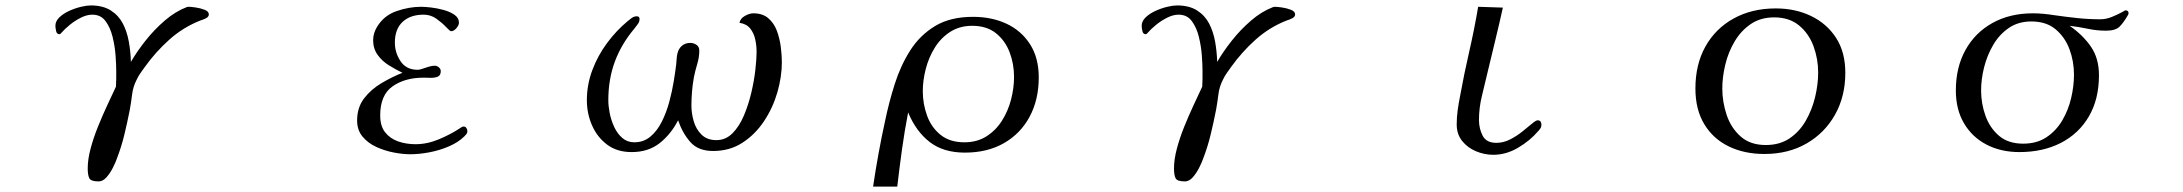

<svg xmlns="http://www.w3.org/2000/svg" viewBox="-20 -567 8040 707"><path d="M749 -514Q749 -505 738 -499.5Q727 -494 719 -492Q655 -467 604 -421.5Q553 -376 513 -320Q505 -309 497 -297.5Q489 -286 483 -273Q470 -248 466.5 -219.5Q463 -191 458 -163Q449 -117 438 -71.5Q427 -26 410 18Q406 30 396 50Q386 70 372.5 85.5Q359 101 343 101Q315 101 309 89.5Q303 78 303 53Q303 20 313.5 -19.5Q324 -59 340.5 -100Q357 -141 375 -179.5Q393 -218 407 -248Q408 -263 408 -277.5Q408 -292 408 -307Q408 -329 405.5 -363Q403 -397 394.5 -431.5Q386 -466 368.5 -489.5Q351 -513 320 -513Q300 -513 278 -502Q256 -491 237 -475.5Q218 -460 205 -445Q202 -441 199 -441Q189 -441 186.5 -453Q184 -465 184 -472Q184 -489 198.5 -503Q213 -517 235 -527Q257 -537 278.5 -542Q300 -547 314 -547Q359 -547 388 -528.5Q417 -510 432.5 -480Q448 -450 454.5 -413Q461 -376 462 -339Q484 -377 516 -417.5Q548 -458 587 -491.5Q626 -525 668 -541Q670 -542 675 -542Q683 -542 700.5 -539.5Q718 -537 733.5 -531Q749 -525 749 -514Z M1701 -84Q1701 -78 1698 -74Q1695 -70 1690 -65Q1668 -43 1633 -28Q1598 -13 1560.5 -6Q1523 1 1491 1Q1463 1 1429.5 -5.5Q1396 -12 1365.5 -26Q1335 -40 1315 -64Q1295 -88 1295 -123Q1295 -171 1320.5 -204.5Q1346 -238 1385 -261Q1424 -284 1462 -299Q1437 -311 1412 -326.5Q1387 -342 1370.5 -365Q1354 -388 1354 -419Q1354 -433 1358 -445.5Q1362 -458 1369 -469Q1394 -510 1440 -526Q1486 -542 1531 -542Q1544 -542 1566.5 -539.5Q1589 -537 1613 -530.5Q1637 -524 1653.5 -512.5Q1670 -501 1670 -484Q1670 -474 1660.5 -463Q1651 -452 1641 -452Q1637 -452 1622.5 -467.5Q1608 -483 1587 -498Q1566 -513 1540 -513Q1491 -513 1462.5 -486.5Q1434 -460 1434 -410Q1434 -373 1455 -341.5Q1476 -310 1518 -310Q1526 -310 1547 -317.5Q1568 -325 1581 -325Q1589 -325 1596 -319Q1603 -313 1603 -305Q1603 -289 1591.5 -284.5Q1580 -280 1565 -280.5Q1550 -281 1539 -281Q1471 -281 1425.5 -249Q1380 -217 1380 -142Q1380 -103 1398 -80Q1416 -57 1445.5 -46.5Q1475 -36 1510 -36Q1553 -36 1596 -54Q1639 -72 1674 -95Q1677 -97 1680 -99Q1683 -101 1687 -101Q1694 -101 1697.5 -95.5Q1701 -90 1701 -84Z M2859 -338Q2859 -284 2842.5 -227Q2826 -170 2793.5 -121Q2761 -72 2714 -41.5Q2667 -11 2606 -11Q2551 -11 2522 -44Q2493 -77 2477 -124Q2450 -72 2408.5 -39.5Q2367 -7 2306 -7Q2252 -7 2215.5 -34.5Q2179 -62 2160 -105.5Q2141 -149 2141 -198Q2141 -255 2161 -308.5Q2181 -362 2215 -408Q2249 -454 2291 -489Q2298 -495 2306.5 -501Q2315 -507 2325 -507Q2335 -507 2335 -497Q2335 -487 2329 -479Q2323 -471 2317 -463Q2268 -405 2244 -340Q2220 -275 2220 -198Q2220 -177 2225 -151Q2230 -125 2241.5 -100Q2253 -75 2271.5 -59Q2290 -43 2316 -43Q2350 -43 2375 -64Q2400 -85 2417 -119Q2434 -153 2444.5 -192Q2455 -231 2461 -268Q2467 -305 2470 -330Q2471 -339 2471.5 -348.5Q2472 -358 2474 -368Q2478 -387 2490.5 -398Q2503 -409 2522 -409Q2534 -409 2544.5 -402Q2555 -395 2555 -381Q2555 -356 2547.5 -331.5Q2540 -307 2535 -282Q2526 -231 2526 -178Q2526 -150 2534.5 -120.5Q2543 -91 2563.5 -71Q2584 -51 2618 -51Q2652 -51 2677 -76Q2702 -101 2719 -141Q2736 -181 2746.5 -225.5Q2757 -270 2761.5 -310.5Q2766 -351 2766 -376Q2766 -399 2761 -422Q2756 -445 2742.5 -462Q2729 -479 2703 -483Q2706 -499 2723 -508.5Q2740 -518 2754 -518Q2788 -518 2809 -500Q2830 -482 2840.5 -454Q2851 -426 2855 -395Q2859 -364 2859 -338Z M3714 -284Q3714 -332 3697.5 -375Q3681 -418 3647 -445Q3613 -472 3560 -472Q3514 -472 3479.5 -450Q3445 -428 3422.5 -392Q3400 -356 3389 -313.5Q3378 -271 3378 -231Q3378 -184 3394 -140.5Q3410 -97 3444 -70Q3478 -43 3531 -43Q3578 -43 3612.5 -65Q3647 -87 3669.5 -122.5Q3692 -158 3703 -200.5Q3714 -243 3714 -284ZM3805 -282Q3805 -200 3771.5 -137.5Q3738 -75 3677 -40Q3616 -5 3533 -5Q3454 -5 3403.5 -44Q3353 -83 3324 -153Q3311 -86 3301.5 -17.5Q3292 51 3284 120H3195Q3204 59 3215 -1.5Q3226 -62 3239 -121Q3253 -189 3274.5 -257Q3296 -325 3331.5 -381Q3367 -437 3423 -471Q3479 -505 3563 -505Q3632 -505 3686.5 -479.5Q3741 -454 3773 -404Q3805 -354 3805 -282Z M4749 -514Q4749 -505 4738 -499.5Q4727 -494 4719 -492Q4655 -467 4604 -421.5Q4553 -376 4513 -320Q4505 -309 4497 -297.5Q4489 -286 4483 -273Q4470 -248 4466.5 -219.5Q4463 -191 4458 -163Q4449 -117 4438 -71.5Q4427 -26 4410 18Q4406 30 4396 50Q4386 70 4372.5 85.5Q4359 101 4343 101Q4315 101 4309 89.5Q4303 78 4303 53Q4303 20 4313.5 -19.5Q4324 -59 4340.5 -100Q4357 -141 4375 -179.5Q4393 -218 4407 -248Q4408 -263 4408 -277.5Q4408 -292 4408 -307Q4408 -329 4405.5 -363Q4403 -397 4394.5 -431.5Q4386 -466 4368.5 -489.5Q4351 -513 4320 -513Q4300 -513 4278 -502Q4256 -491 4237 -475.5Q4218 -460 4205 -445Q4202 -441 4199 -441Q4189 -441 4186.5 -453Q4184 -465 4184 -472Q4184 -489 4198.5 -503Q4213 -517 4235 -527Q4257 -537 4278.5 -542Q4300 -547 4314 -547Q4359 -547 4388 -528.5Q4417 -510 4432.5 -480Q4448 -450 4454.5 -413Q4461 -376 4462 -339Q4484 -377 4516 -417.5Q4548 -458 4587 -491.5Q4626 -525 4668 -541Q4670 -542 4675 -542Q4683 -542 4700.5 -539.5Q4718 -537 4733.5 -531Q4749 -525 4749 -514Z M5656 -108Q5656 -100 5652 -94Q5648 -88 5643 -83Q5614 -49 5570 -23Q5526 3 5479 3Q5446 3 5415 -10Q5384 -23 5364 -48Q5344 -73 5344 -109Q5344 -135 5347.5 -160.5Q5351 -186 5356 -211Q5371 -294 5390 -376.5Q5409 -459 5423 -542L5514 -539Q5501 -480 5486.5 -420.5Q5472 -361 5458 -302Q5448 -259 5437 -214.5Q5426 -170 5426 -125Q5426 -94 5439.5 -67.5Q5453 -41 5490 -41Q5516 -41 5540.5 -53.5Q5565 -66 5585.5 -82.5Q5606 -99 5621 -111.5Q5636 -124 5642 -124Q5650 -124 5653 -119Q5656 -114 5656 -108Z M6675 -300Q6675 -350 6658 -396.5Q6641 -443 6605 -473Q6569 -503 6513 -503Q6463 -503 6427 -478.5Q6391 -454 6367.5 -414.5Q6344 -375 6333 -329Q6322 -283 6322 -241Q6322 -192 6338 -144Q6354 -96 6389.5 -64.5Q6425 -33 6482 -33Q6534 -33 6570.5 -58Q6607 -83 6630 -123.5Q6653 -164 6664 -210.5Q6675 -257 6675 -300ZM6775 -299Q6775 -212 6737 -144.5Q6699 -77 6632 -38.5Q6565 0 6477 0Q6403 0 6345.5 -28Q6288 -56 6255.5 -110Q6223 -164 6223 -241Q6223 -330 6260 -396Q6297 -462 6364 -499Q6431 -536 6519 -536Q6591 -536 6649 -508Q6707 -480 6741 -427.5Q6775 -375 6775 -299Z M7617 -292Q7617 -341 7600.5 -385.5Q7584 -430 7549.5 -459Q7515 -488 7460 -488Q7412 -488 7377 -464Q7342 -440 7319.5 -401.5Q7297 -363 7286 -319Q7275 -275 7275 -234Q7275 -186 7291 -141Q7307 -96 7341 -67Q7375 -38 7430 -38Q7480 -38 7515.5 -61.5Q7551 -85 7573.5 -123Q7596 -161 7606.5 -205.5Q7617 -250 7617 -292ZM7818 -518Q7818 -516 7816 -512Q7800 -484 7785 -469Q7770 -454 7735 -454Q7701 -454 7668 -461Q7635 -468 7601 -472Q7650 -438 7679.5 -395Q7709 -352 7709 -290Q7709 -202 7672 -138.5Q7635 -75 7569 -41Q7503 -7 7416 -7Q7348 -7 7295 -34.5Q7242 -62 7212 -113Q7182 -164 7182 -234Q7182 -319 7217.5 -383Q7253 -447 7317 -482.5Q7381 -518 7466 -518Q7486 -518 7506 -516Q7526 -514 7545 -511Q7587 -505 7629 -500.5Q7671 -496 7714 -496Q7735 -496 7756 -504.5Q7777 -513 7791.5 -521Q7806 -529 7806 -529Q7818 -529 7818 -518Z"/></svg>

Font: Kaisei Opti
Style: Regular
Weight: 400
Designer: Font-Kai, 金井和夫
Foundry: KAZUO KANAI
Version: Version 5.003